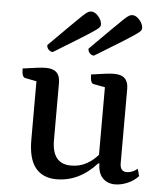

<svg xmlns="http://www.w3.org/2000/svg" viewBox="-51 -742 686 799"><g transform="rotate(5 291.5 -342.0)"><path d="M214 12Q157 12 126.5 -25.5Q96 -63 96 -143V-387L49 -396Q34 -398 34 -435Q74 -441 96 -443.5Q118 -446 131 -446Q190 -446 190 -389V-149Q190 -50 270 -50Q306 -50 334.5 -66Q363 -82 382 -105V-387L334 -396Q320 -398 320 -435Q360 -441 381.5 -443.5Q403 -446 416 -446Q475 -446 475 -389V-78Q475 -43 503 -43Q526 -43 548 -61L556 -31Q538 -11 511 0.5Q484 12 459 12Q426 12 406.5 -9Q387 -30 387 -69H382Q309 12 214 12ZM153 -514Q144 -514 136 -521.5Q128 -529 128 -541Q184 -597 215.5 -628.5Q247 -660 262.5 -674.5Q278 -689 285 -692.5Q292 -696 298 -696Q314 -696 328.5 -679Q343 -662 343 -644Q343 -639 338.5 -633.5Q334 -628 316.5 -616Q299 -604 260.5 -580Q222 -556 153 -514ZM325 -514Q316 -514 308 -521.5Q300 -529 300 -541Q356 -597 387.5 -628.5Q419 -660 434.5 -674.5Q450 -689 457 -692.5Q464 -696 470 -696Q486 -696 500.5 -679Q515 -662 515 -644Q515 -639 510.5 -633.5Q506 -628 488.5 -616Q471 -604 432.5 -580Q394 -556 325 -514Z"/></g></svg>

Font: Petrona Medium
Style: Regular
Weight: 500
Designer: Ringo R. Seeber
Foundry: Ringo R. Seeber
Version: Version 2.001; ttfautohint (v1.8.3)